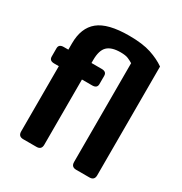

<svg xmlns="http://www.w3.org/2000/svg" viewBox="-170 -857 933 983"><g transform="rotate(30 296.5 -365.0)"><path d="M49.3 -415Q20.5 -415 20.5 -439.5V-488.3Q20.5 -512.7 49.3 -512.7H76.7V-549.8Q76.7 -641.6 131.3 -686Q186 -730.5 311 -730.5Q391.1 -730.5 441.2 -713.9Q491.2 -697.3 526.4 -672.4V-29.3Q526.4 0 497.1 0H418.9Q389.6 0 389.6 -29.3V-613.3Q377 -621.1 361.3 -627.9Q345.7 -634.8 315.4 -634.8Q262.2 -634.8 237.8 -611.1Q213.4 -587.4 213.4 -530.3V-512.7H273.9Q302.7 -512.7 302.7 -488.3V-439.5Q302.7 -415 273.9 -415H213.4V-29.3Q213.4 0 184.1 0H106Q76.7 0 76.7 -29.3V-415Z"/></g></svg>

Font: Istok
Style: Bold
Weight: 700
Designer: Andrey V. Panov
Foundry: Andrey V. Panov
Version: Version 1.0.1